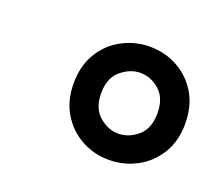

<svg xmlns="http://www.w3.org/2000/svg" viewBox="-61 -791 483 427"><g transform="rotate(20 181.0 -578.0)"><path d="M229 -444Q194 -444 164 -460.5Q134 -477 116 -507Q98 -537 98 -577Q98 -619 116 -649Q134 -679 164.5 -695.5Q195 -712 230 -712Q266 -712 296 -695.5Q326 -679 344 -649Q362 -619 362 -577Q362 -537 344 -507Q326 -477 295.5 -460.5Q265 -444 229 -444ZM229 -506Q254 -506 275 -524Q296 -542 296 -578Q296 -614 275.5 -632Q255 -650 230 -650Q206 -650 184.5 -632Q163 -614 163 -578Q163 -542 184 -524Q205 -506 229 -506Z"/></g></svg>

Font: DM Sans 11pt
Style: Italic
Weight: 400
Italic angle: -10°
Version: Version 4.004;gftools[0.9.30]